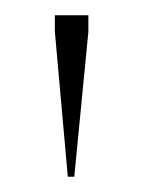

<svg xmlns="http://www.w3.org/2000/svg" viewBox="-20 -735 188 252"><path d="M69 -503 52 -693.5V-715H96V-693.5L77.5 -503Z"/></svg>

Font: Newsreader 72pt ExtraLight
Style: Regular
Weight: 275
Designer: Hugues Gentile
Foundry: Production Type
Version: Version 1.003; ttfautohint (v1.8.3)